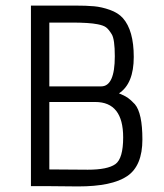

<svg xmlns="http://www.w3.org/2000/svg" viewBox="-20 -668 589 689"><path d="M260 1 157 0H91V-648H248Q290 -648 317.5 -645.5Q345 -643 374.5 -632.5Q404 -622 421 -603Q460 -559 460 -463.5Q460 -368 407 -333Q427 -325 438 -317.5Q449 -310 464 -294Q491 -262 491 -167.5Q491 -73 436.5 -36Q382 1 260 1ZM157 -60 295 -59Q366 -59 394 -79Q422 -99 422 -175Q422 -302 322 -302H157ZM237 -587H157V-358H343Q392 -358 392 -466Q392 -527 381 -545Q370 -563 360.5 -570Q351 -577 330 -581Q300 -587 237 -587Z"/></svg>

Font: Gafata
Style: Regular
Weight: 400
Designer: Lautaro Hourcade
Foundry: Lautaro Hourcade
Version: Version 4.002; ttfautohint (v0.94.20-1c74) -l 7 -r 28 -G 0 -